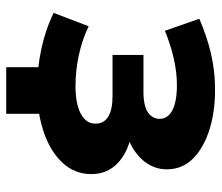

<svg xmlns="http://www.w3.org/2000/svg" viewBox="-66 -522 695 602"><g transform="rotate(90 281.0 -220.5)"><path d="M256.6 10Q194.8 10 133.5 -3Q72.2 -16.1 19.9 -41.7L61.8 -151.5Q103.3 -131.4 151.8 -120.8Q200.2 -110.2 249.9 -110.2Q286.2 -110.2 312.5 -117.5Q338.7 -124.8 352.9 -138.9Q367.2 -152.9 367.2 -172.5Q367.2 -199.4 345.3 -212.8Q323.4 -226.3 281.1 -226.3H151.8V-323.3H268Q295.2 -323.3 313.9 -329Q332.5 -334.7 342.3 -346.6Q352.2 -358.4 352.2 -374.4Q352.2 -391.1 340.2 -403.2Q328.3 -415.3 305 -421.7Q281.6 -428.2 246.8 -428.2Q206.8 -428.2 163.8 -418.5Q120.8 -408.9 76 -390.5L38.3 -498.5Q90.7 -521.1 142.7 -533.8Q194.8 -546.5 245.7 -547.5Q320.9 -549.7 380.9 -531.8Q440.8 -513.9 475.6 -479.8Q510.4 -445.7 510.4 -396.8Q510.4 -358 486.5 -327.2Q462.6 -296.4 421.9 -278.6Q381.2 -260.8 329.6 -260.8L334 -291.8Q422.6 -291.8 474 -256.4Q525.4 -221 525.4 -160Q525.4 -107.6 489.8 -69.4Q454.2 -31.2 393.7 -10.6Q333.1 10 256.6 10ZM190.3 107V-28.2H336.3V107Z"/></g></svg>

Font: Montserrat Alternates Thin
Style: Regular
Weight: 100
Designer: Julieta Ulanovsky
Foundry: Julieta Ulanovsky
Version: Version 9.000